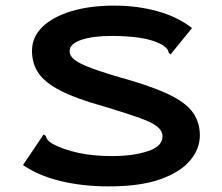

<svg xmlns="http://www.w3.org/2000/svg" viewBox="-20 -653 790 684"><path d="M367 11Q275 11 196 -8Q117 -27 62 -65L130 -166L135 -174L143 -169Q145 -161 149.5 -155Q154 -149 168 -140Q206 -120 259 -108.5Q312 -97 378 -97Q455 -97 507 -114.5Q559 -132 559 -167Q559 -186 541.5 -201Q524 -216 478.5 -232.5Q433 -249 350 -274Q252 -301 196.5 -329.5Q141 -358 117.5 -392Q94 -426 94 -472Q94 -521 131 -557Q168 -593 234 -613Q300 -633 387 -633Q469 -633 541 -613Q613 -593 664 -553L594 -467L588 -459L581 -465Q580 -473 575.5 -478.5Q571 -484 559 -493Q523 -512 477.5 -518.5Q432 -525 379 -525Q311 -525 269.5 -511Q228 -497 228 -471Q228 -454 245.5 -440Q263 -426 310.5 -408.5Q358 -391 447 -366Q541 -338 594.5 -310Q648 -282 670 -248Q692 -214 692 -171Q692 -123 657.5 -81.5Q623 -40 551.5 -14.5Q480 11 367 11Z"/></svg>

Font: Inconsolata ExtraExpanded ExtraBold
Style: Regular
Weight: 800
Width: 8
Monospace: yes
Designer: Raph Levien, Cyreal, Brenton Simpson
Foundry: Raph Levien, Cyreal, Google
Version: Version 3.001; ttfautohint (v1.8.2.53-6de2)